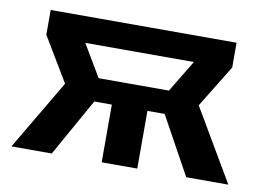

<svg xmlns="http://www.w3.org/2000/svg" viewBox="-60 -590 937 680"><g transform="rotate(10 408.0 -250.0)"><path d="M18 0 166.5 -251.5 71 -411V-500H739.5V-411L646 -258.5L798 0H646.5L508.5 -251L602.5 -406.5H212L304 -251.5L163 0ZM342.5 0V-207.5H204.5V-291.5H607.5V-207.5H470.5V0Z"/></g></svg>

Font: Geologica Cursive Medium
Style: Regular
Weight: 500
Designer: Sindre Bremnes, Frode Helland
Foundry: Monokrom Skriftforlag AS
Version: Version 1.010;gftools[0.9.28]